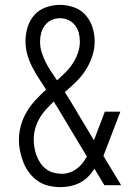

<svg xmlns="http://www.w3.org/2000/svg" viewBox="-20 -763 540 791"><path d="M230 8Q206 8 181.5 2.5Q157 -3 137 -16.5Q117 -30 101.5 -50Q86 -70 77 -92.5Q68 -115 63 -139Q58 -163 58 -188Q58 -218 66.5 -247.5Q75 -277 90.5 -303Q106 -329 127 -351.5Q148 -374 170 -394Q155 -417 140 -440Q125 -463 112.5 -487.5Q100 -512 92.5 -538.5Q85 -565 85 -593Q85 -622 93.5 -650.5Q102 -679 121.5 -701Q141 -723 169.5 -733Q198 -743 227 -743Q256 -743 284.5 -733Q313 -723 332.5 -701Q352 -679 361 -650.5Q370 -622 370 -592Q370 -561 360 -531Q350 -501 333 -474.5Q316 -448 293.5 -426Q271 -404 247 -384Q252 -376 257 -368Q262 -360 267 -352L367 -185L412 -303H476L418 -152Q415 -144 412 -136Q409 -128 406 -121L479 0H410L369 -68Q358 -50 343 -35Q328 -20 309 -10Q291 -1 271 3.5Q251 8 230 8ZM215 -432Q233 -448 250 -465Q267 -482 280 -502Q293 -522 301 -545Q309 -568 309 -592Q309 -610 304.5 -627.5Q300 -645 289 -659Q278 -673 261.5 -680.5Q245 -688 227 -688Q209 -688 192.5 -680.5Q176 -673 165 -658.5Q154 -644 149.5 -626.5Q145 -609 145 -591Q145 -569 151.5 -548Q158 -527 168 -507Q178 -487 190.5 -468.5Q203 -450 215 -432ZM235 -47Q251 -47 267 -52.5Q283 -58 296.5 -68Q310 -78 320 -91Q330 -104 338 -118L215 -323Q211 -328 208 -333.5Q205 -339 202 -345Q185 -329 169.5 -312Q154 -295 142.5 -275Q131 -255 125 -233Q119 -211 119 -188Q119 -171 122 -154Q125 -137 131 -121Q137 -105 147 -90.5Q157 -76 170.5 -66Q184 -56 201 -51.5Q218 -47 235 -47Z"/></svg>

Font: Iosevka SS18 Light
Style: Regular
Weight: 300
Monospace: yes
Designer: Belleve Invis
Foundry: Belleve Invis
Version: Version 25.1.1; ttfautohint (v1.8.4)